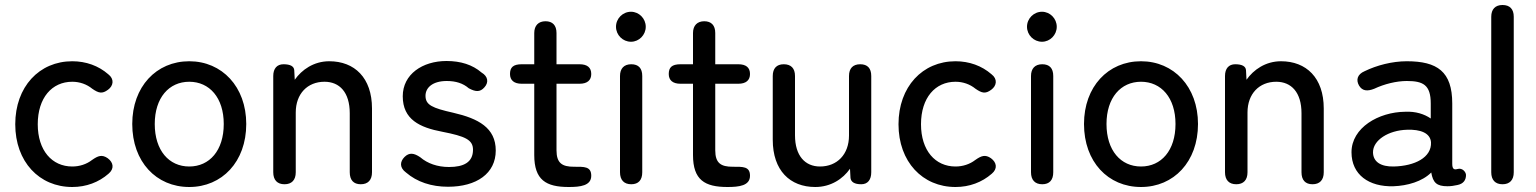

<svg xmlns="http://www.w3.org/2000/svg" viewBox="-20 -737 6142 768"><path d="M269 11C325 11 375 -8 414 -42C438 -62 434 -87 411 -104C388 -120 372 -114 348 -97C326 -80 298 -71 269 -71C188 -71 131 -135 131 -240C131 -346 188 -410 269 -410C299 -410 327 -400 349 -382C375 -364 389 -361 412 -378C434 -394 438 -421 413 -440C374 -474 324 -492 269 -492C137 -492 41 -390 41 -240C41 -90 137 11 269 11Z M737 11C868 11 965 -90 965 -241C965 -390 868 -492 737 -492C605 -492 509 -390 509 -241C509 -90 605 11 737 11ZM599 -241C599 -346 656 -410 737 -410C818 -410 875 -346 875 -241C875 -135 818 -71 737 -71C656 -71 599 -135 599 -241Z M1118 0C1147 0 1163 -17 1163 -48V-287C1163 -362 1210 -410 1278 -410C1338 -410 1379 -368 1379 -284V-48C1379 -17 1394 0 1423 0C1452 0 1468 -17 1468 -48V-303C1468 -426 1398 -492 1297 -492C1235 -492 1187 -458 1159 -418L1157 -456C1156 -472 1141 -480 1114 -480C1088 -480 1073 -463 1073 -433V-48C1073 -17 1089 0 1118 0Z M1772 10C1886 10 1963 -43 1963 -135C1963 -226 1893 -263 1793 -286C1709 -305 1682 -317 1682 -354C1682 -386 1710 -413 1767 -413C1803 -413 1832 -404 1855 -384C1881 -370 1900 -367 1918 -388C1935 -407 1933 -431 1906 -447C1870 -478 1823 -493 1766 -493C1670 -493 1591 -440 1591 -352C1591 -259 1659 -227 1749 -210C1841 -192 1872 -178 1872 -138C1872 -88 1835 -69 1776 -69C1730 -69 1690 -83 1661 -108C1636 -125 1617 -128 1598 -109C1579 -90 1578 -66 1604 -47C1648 -9 1706 10 1772 10Z M2255 11C2301 11 2345 6 2345 -34C2345 -72 2316 -70 2276 -70C2229 -70 2206 -84 2206 -136V-402H2298C2329 -402 2345 -416 2345 -441C2345 -467 2329 -480 2298 -480H2206V-605C2206 -636 2190 -652 2162 -652C2134 -652 2117 -635 2117 -605V-480H2067C2032 -480 2020 -467 2020 -441C2020 -416 2036 -402 2067 -402H2117V-117C2117 -17 2164 11 2255 11Z M2505 0C2534 0 2549 -17 2549 -48V-433C2549 -464 2534 -480 2505 -480C2476 -480 2460 -463 2460 -433V-48C2460 -17 2476 0 2505 0ZM2444 -630C2444 -597 2471 -570 2504 -570C2536 -570 2563 -597 2563 -630C2563 -663 2536 -690 2504 -690C2471 -690 2444 -663 2444 -630Z M2890 11C2936 11 2980 6 2980 -34C2980 -72 2951 -70 2911 -70C2864 -70 2841 -84 2841 -136V-402H2933C2964 -402 2980 -416 2980 -441C2980 -467 2964 -480 2933 -480H2841V-605C2841 -636 2825 -652 2797 -652C2769 -652 2752 -635 2752 -605V-480H2702C2667 -480 2655 -467 2655 -441C2655 -416 2671 -402 2702 -402H2752V-117C2752 -17 2799 11 2890 11Z M3241 11C3304 11 3352 -22 3380 -62L3382 -25C3384 -9 3398 0 3425 0C3451 0 3465 -18 3465 -48V-433C3465 -464 3450 -480 3421 -480C3392 -480 3376 -464 3376 -433V-195C3376 -119 3328 -71 3260 -71C3201 -71 3160 -113 3160 -196V-433C3160 -464 3144 -480 3115 -480C3086 -480 3071 -463 3071 -433V-178C3071 -55 3140 11 3241 11Z M3802 11C3858 11 3908 -8 3947 -42C3971 -62 3967 -87 3944 -104C3921 -120 3905 -114 3881 -97C3859 -80 3831 -71 3802 -71C3721 -71 3664 -135 3664 -240C3664 -346 3721 -410 3802 -410C3832 -410 3860 -400 3882 -382C3908 -364 3922 -361 3945 -378C3967 -394 3971 -421 3946 -440C3907 -474 3857 -492 3802 -492C3670 -492 3574 -390 3574 -240C3574 -90 3670 11 3802 11Z M4149 0C4178 0 4193 -17 4193 -48V-433C4193 -464 4178 -480 4149 -480C4120 -480 4104 -463 4104 -433V-48C4104 -17 4120 0 4149 0ZM4088 -630C4088 -597 4115 -570 4148 -570C4180 -570 4207 -597 4207 -630C4207 -663 4180 -690 4148 -690C4115 -690 4088 -663 4088 -630Z M4544 11C4675 11 4772 -90 4772 -241C4772 -390 4675 -492 4544 -492C4412 -492 4316 -390 4316 -241C4316 -90 4412 11 4544 11ZM4406 -241C4406 -346 4463 -410 4544 -410C4625 -410 4682 -346 4682 -241C4682 -135 4625 -71 4544 -71C4463 -71 4406 -135 4406 -241Z M4925 0C4954 0 4970 -17 4970 -48V-287C4970 -362 5017 -410 5085 -410C5145 -410 5186 -368 5186 -284V-48C5186 -17 5201 0 5230 0C5259 0 5275 -17 5275 -48V-303C5275 -426 5205 -492 5104 -492C5042 -492 4994 -458 4966 -418L4964 -456C4963 -472 4948 -480 4921 -480C4895 -480 4880 -463 4880 -433V-48C4880 -17 4896 0 4925 0Z M5554 8C5610 6 5669 -11 5705 -47C5712 -6 5727 8 5770 8C5783 8 5797 6 5810 3C5834 -2 5844 -17 5844 -37C5844 -48 5830 -67 5810 -61C5796 -57 5789 -61 5789 -82V-323C5789 -451 5729 -492 5607 -492C5549 -492 5487 -476 5438 -452C5410 -440 5403 -418 5416 -395C5429 -373 5449 -371 5477 -382C5517 -401 5566 -413 5607 -413C5672 -413 5703 -398 5703 -323V-263C5677 -281 5642 -292 5601 -290C5494 -289 5386 -226 5386 -128C5386 -38 5456 11 5554 8ZM5472 -127C5471 -176 5534 -216 5608 -218C5662 -220 5701 -205 5704 -168C5707 -107 5639 -73 5555 -71C5504 -70 5473 -89 5472 -127Z M5990 0C6019 0 6035 -17 6035 -48V-670C6035 -701 6019 -717 5990 -717C5961 -717 5945 -700 5945 -670V-48C5945 -17 5961 0 5990 0Z"/></svg>

Font: 寒蝉半圆体
Style: Regular
Weight: 400
Designer: Yoshimichi Ohira & Warren
Foundry: ChillType
Version: Version 1.800;Glyphs 3.1.1 (3135)